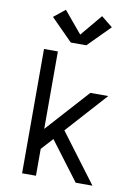

<svg xmlns="http://www.w3.org/2000/svg" viewBox="-104 -1050 808 1118"><g transform="rotate(10 300.0 -491.0)"><path d="M107 0V-735H189V-277L417 -530H523L306 -289L523 0H424L252 -228L189 -159V0ZM346 -799H254L126 -928L193 -982L300 -854L407 -982L474 -928Z"/></g></svg>

Font: Iosevka Mono
Style: Regular
Weight: 400
Designer: Belleve Invis
Foundry: Belleve Invis
Version: Version 11.1.1